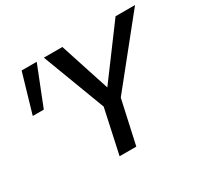

<svg xmlns="http://www.w3.org/2000/svg" viewBox="-138 -841 1077 1025"><g transform="rotate(-30 400.5 -329.0)"><path d="M488 -268 429 0H326L385 -272L239 -658H353L453 -351L681 -658H801ZM32 -418 102 -658H195L100 -418Z"/></g></svg>

Font: Ysabeau Semibold
Style: Italic
Weight: 600
Italic angle: -12°
Designer: Christian Thalmann (Catharsis Fonts)
Version: Version 0.003